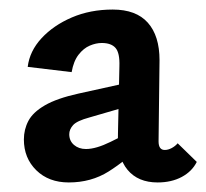

<svg xmlns="http://www.w3.org/2000/svg" viewBox="-20 -684 432 402"><path d="M310 -302Q269 -302 247 -328.5Q225 -355 227 -405L230 -545Q231 -573 222 -583.5Q213 -594 193 -594Q181 -594 168 -588.5Q155 -583 144.5 -569.5Q134 -556 130 -533L38 -544Q42 -577 67 -604Q92 -631 130.5 -647.5Q169 -664 216 -664Q265 -664 289.5 -636.5Q314 -609 314 -558L312 -388Q312 -370 325 -370Q332 -370 339.5 -374Q347 -378 352 -384L392 -345Q382 -325 360.5 -313.5Q339 -302 310 -302ZM124 -302Q82 -302 56 -327.5Q30 -353 30 -392Q30 -413 39.5 -431Q49 -449 74 -463.5Q99 -478 144 -488L280 -518L284 -472L167 -438Q141 -431 133 -422Q125 -413 125 -403Q125 -389 135 -380.5Q145 -372 160 -372Q181 -372 211.5 -387Q242 -402 281 -422L282 -385Q244 -348 207.5 -325Q171 -302 124 -302Z"/></svg>

Font: Ysabeau Office
Style: Bold
Weight: 700
Designer: Christian Thalmann (Catharsis Fonts)
Version: Version 2.001;gftools[0.9.30]; featfreeze: tnum,lnum,ss02